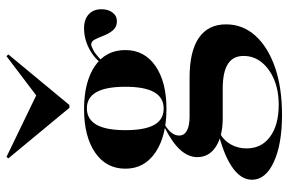

<svg xmlns="http://www.w3.org/2000/svg" viewBox="-171 -542 905 603"><g transform="rotate(-90 281.5 -240.5)"><path d="M222.6 192.7Q129.8 192.7 74.2 166.9Q18.5 141.1 18.5 98.4Q18.5 65.3 54 39.1Q89.5 12.9 155.6 -4.8L162.9 -1.6Q141.1 10.5 129 32.7Q116.9 54.8 116.9 81.5Q116.9 128.2 153.6 155.2Q190.3 182.3 254 182.3Q299.2 182.3 333.5 167.7Q367.7 153.2 387.5 128.6Q407.3 104 407.3 71.8Q407.3 38.7 381.9 22.6Q356.5 6.5 304.8 6.5H212.1Q155.6 6.5 122.6 -14.9Q89.5 -36.3 89.5 -73.4Q89.5 -101.6 112.5 -127Q135.5 -152.4 182.3 -175.8L190.3 -175Q172.6 -163.7 164.9 -152.8Q157.3 -141.9 157.3 -130.6Q157.3 -114.5 172.6 -106Q187.9 -97.6 216.9 -97.6H339.5Q421.8 -97.6 464.1 -68.5Q506.5 -39.5 506.5 16.9Q506.5 69.4 471 108.9Q435.5 148.4 371.8 170.6Q308.1 192.7 222.6 192.7ZM241.1 -170.2Q155.6 -170.2 104.4 -204.8Q53.2 -239.5 53.2 -299.2Q53.2 -359.7 104 -394.4Q154.8 -429 240.3 -429Q325.8 -429 375.8 -394.8Q425.8 -360.5 425.8 -299.2Q425.8 -239.5 375.8 -204.8Q325.8 -170.2 241.1 -170.2ZM241.9 -179Q276.6 -179 293.5 -208.9Q310.5 -238.7 310.5 -299.2Q310.5 -360.5 293.5 -390.3Q276.6 -420.2 242.7 -420.2Q208.9 -420.2 191.5 -390.3Q174.2 -360.5 174.2 -299.2Q174.2 -238.7 190.7 -208.9Q207.3 -179 241.9 -179ZM516.1 -325.8Q498.4 -325.8 487.9 -338.3Q477.4 -350.8 471.4 -366.5Q465.3 -382.3 459.3 -394.4Q453.2 -406.5 443.5 -406.5Q437.9 -406.5 425.8 -400Q413.7 -393.5 401.2 -381.9Q388.7 -370.2 380.6 -351.6L375.8 -358.9Q389.5 -389.5 423.4 -409.3Q457.3 -429 494.4 -429Q521.8 -429 537.9 -414.5Q554 -400 554 -374.2Q554 -353.2 543.5 -339.5Q533.1 -325.8 516.1 -325.8ZM406.5 -672.6 412.1 -666.9 253.2 -475H244.4L85.5 -666.9L90.3 -672.6L307.3 -567.7L262.9 -563.7Z"/></g></svg>

Font: Playfair 144pt SemiExpanded ExtraBold
Style: Regular
Weight: 800
Width: 6
Designer: Claus Eggers Sørensen
Foundry: Claus Eggers Sørensen
Version: Version 2.203